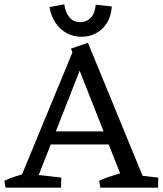

<svg xmlns="http://www.w3.org/2000/svg" viewBox="-40 -873 756 893"><path d="M37 0 300 -637 357 -612 117 0ZM545 0 290 -647 369 -674 646 0ZM182 -201V-262H473V-201ZM-14 0 -20 -32Q3 -43 28.5 -51.5Q54 -60 79 -67L80 0ZM104 0 107 -63 245 -47 244 0ZM427 0 421 -32Q444 -43 469.5 -51.5Q495 -60 520 -67L573 0ZM555 0 558 -63 696 -47 695 0ZM339 -702Q303 -702 272 -718Q241 -734 219.5 -765Q198 -796 190 -840L259 -853Q264 -816 282.5 -793Q301 -770 333 -770Q362 -770 382 -790.5Q402 -811 405 -851L480 -843Q477 -798 457.5 -766.5Q438 -735 407 -718.5Q376 -702 339 -702Z"/></svg>

Font: Eczar
Style: Regular
Weight: 400
Designer: Vaibhav Singh
Foundry: Rosetta Type Foundry
Version: Version 2.000